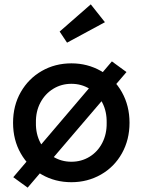

<svg xmlns="http://www.w3.org/2000/svg" viewBox="-20 -827 655 882"><path d="M494 -545 561 -496 107 35 41 -13ZM308 10Q233 10 172 -25Q111 -60 75.5 -122Q40 -184 40 -263Q40 -342 75.5 -404Q111 -466 172 -501Q233 -536 308 -536Q382 -536 443.5 -501Q505 -466 540 -403.5Q575 -341 575 -263Q575 -185 540 -122.5Q505 -60 443.5 -25Q382 10 308 10ZM308 -442Q262 -442 224.5 -419Q187 -396 165.5 -355.5Q144 -315 145 -263Q144 -212 165.5 -171Q187 -130 224.5 -107Q262 -84 308 -84Q354 -84 391.5 -107Q429 -130 450 -171Q471 -212 470 -263Q471 -315 450 -355.5Q429 -396 391.5 -419Q354 -442 308 -442ZM254 -682 397 -807 462 -725 288 -631Z"/></svg>

Font: Lexend
Style: Regular
Weight: 400
Designer: Thomas Jockin
Foundry: Lexend
Version: Version 1.000